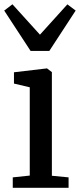

<svg xmlns="http://www.w3.org/2000/svg" viewBox="-27 -893 380 913"><path d="M33.7 0V-49.6L114.5 -58.1V-477.9L39.4 -495.6V-549.3L194.7 -567.6H196.7L219.7 -550.1V-57.2L299.1 -49.6V0ZM118.5 -650.8 -7 -842.7 32.1 -872.6 163 -728.1 293.4 -872.3 332.8 -842.7 207.5 -650.8Z"/></svg>

Font: Merriweather Light
Style: Regular
Weight: 300
Version: Version 2.100